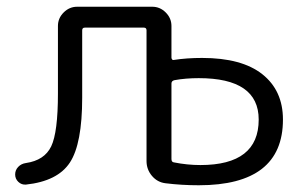

<svg xmlns="http://www.w3.org/2000/svg" viewBox="-20 -540 900 570"><path d="M575 -50Q748 -50 748 -185Q748 -308 570 -308Q531 -308 498 -302Q489 -300 489 -292V-68Q489 -59 496 -58Q536 -50 575 -50ZM580 -368Q698 -368 759 -319.5Q820 -271 820 -185Q820 10 570 10Q519 10 471 4Q447 1 431 -18Q415 -37 415 -62V-450Q415 -458 407 -458H232Q224 -458 224 -450V-250Q224 -113 187.5 -57.5Q151 -2 57 8Q44 9 34.5 0Q25 -9 25 -22Q25 -35 34 -44.5Q43 -54 57 -56Q112 -64 132 -105.5Q152 -147 152 -263V-463Q152 -486 169 -503Q186 -520 209 -520H432Q455 -520 472 -503Q489 -486 489 -463V-369Q489 -366 491 -363.5Q493 -361 496 -362Q534 -368 580 -368Z"/></svg>

Font: Rounded Mplus 1c
Style: Regular
Weight: 400
Version: Version 1.059.20150529